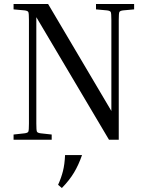

<svg xmlns="http://www.w3.org/2000/svg" viewBox="-20 -700 731 962"><path d="M461 -653V-680H652V-653L597 -648Q581 -646 578 -639.5Q575 -633 575 -599V0H526L162 -614V-81Q162 -47 165 -40.5Q168 -34 184 -32L239 -26V0H48V-26L103 -32Q119 -34 122 -40.5Q125 -47 125 -81V-599Q125 -633 122 -639.5Q119 -646 103 -648L48 -653V-680H221L538 -144V-599Q538 -633 535 -639.5Q532 -646 516 -648ZM290 242 271 226Q287 191 295.5 157Q304 123 306 77H391Q374 126 351 164.5Q328 203 290 242Z"/></svg>

Font: Inria Serif
Style: Regular
Weight: 400
Designer: Black Foundry Team
Foundry: Black Foundry
Version: Version 1.000; ttfautohint (v1.8.3)